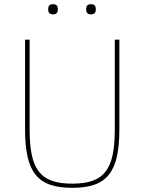

<svg xmlns="http://www.w3.org/2000/svg" viewBox="-20 -888 692 920"><path d="M234 -819C251 -819 257 -829 257 -840V-847C257 -858 251 -868 234 -868C217 -868 211 -858 211 -847V-840C211 -829 217 -819 234 -819ZM416 -819C433 -819 439 -829 439 -840V-847C439 -858 433 -868 416 -868C399 -868 393 -858 393 -847V-840C393 -829 399 -819 416 -819ZM100 -698V-270C100 -63 158 12 326 12C494 12 552 -63 552 -270V-698H530V-268C530 -78 482 -8 326 -8C170 -8 122 -78 122 -268V-698Z"/></svg>

Font: IBM Plex Devanagari Thin
Style: Regular
Weight: 100
Designer: Mike Abbink, Paul van der Laan, Pieter van Rosmalen, Erin McLaughlin
Foundry: Bold Monday
Version: Version 1.0